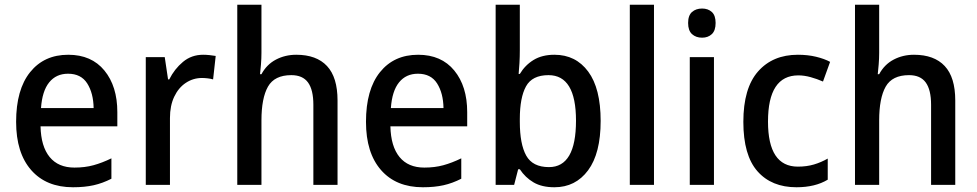

<svg xmlns="http://www.w3.org/2000/svg" viewBox="-20 -780 4122 810"><path d="M268 -549Q366 -549 420.5 -482.5Q475 -416 475 -307V-247H151Q153 -162 189.5 -117.5Q226 -73 294 -73Q338 -73 374.5 -83Q411 -93 450 -112V-26Q413 -7 375 1.5Q337 10 288 10Q175 10 111.5 -62.5Q48 -135 48 -266Q48 -402 107 -475.5Q166 -549 268 -549ZM267 -469Q217 -469 187.5 -432.5Q158 -396 153 -324H375Q374 -387 348 -428Q322 -469 267 -469Z M837 -549Q850 -549 864 -547.5Q878 -546 890 -544L879 -445Q869 -448 856 -449.5Q843 -451 832 -451Q795 -451 764 -430.5Q733 -410 715 -372Q697 -334 697 -282V0H595V-539H675L689 -445H694Q716 -489 752 -519Q788 -549 837 -549Z M1083 -557Q1083 -533 1081 -508.5Q1079 -484 1077 -467H1083Q1105 -508 1144 -528.5Q1183 -549 1230 -549Q1315 -549 1359.5 -501.5Q1404 -454 1404 -356V0H1302V-338Q1302 -401 1279.5 -432Q1257 -463 1209 -463Q1138 -463 1110.5 -414.5Q1083 -366 1083 -272V0H981V-760H1083Z M1744 -549Q1842 -549 1896.5 -482.5Q1951 -416 1951 -307V-247H1627Q1629 -162 1665.5 -117.5Q1702 -73 1770 -73Q1814 -73 1850.5 -83Q1887 -93 1926 -112V-26Q1889 -7 1851 1.5Q1813 10 1764 10Q1651 10 1587.5 -62.5Q1524 -135 1524 -266Q1524 -402 1583 -475.5Q1642 -549 1744 -549ZM1743 -469Q1693 -469 1663.5 -432.5Q1634 -396 1629 -324H1851Q1850 -387 1824 -428Q1798 -469 1743 -469Z M2173 -568Q2173 -541 2171.5 -514Q2170 -487 2168 -468H2173Q2195 -505 2231 -527Q2267 -549 2319 -549Q2409 -549 2461.5 -478Q2514 -407 2514 -270Q2514 -133 2461 -61.5Q2408 10 2319 10Q2266 10 2231 -10.5Q2196 -31 2173 -66H2166L2149 0H2071V-760H2173ZM2294 -463Q2225 -463 2199 -415.5Q2173 -368 2173 -278V-266Q2173 -172 2200 -123.5Q2227 -75 2296 -75Q2410 -75 2410 -271Q2410 -463 2294 -463Z M2739 0H2637V-760H2739Z M2942 -744Q2967 -744 2983 -729.5Q2999 -715 2999 -683Q2999 -651 2983 -636Q2967 -621 2942 -621Q2916 -621 2899.5 -636Q2883 -651 2883 -683Q2883 -715 2899.5 -729.5Q2916 -744 2942 -744ZM2992 -539V0H2890V-539Z M3340 10Q3235 10 3175.5 -57.5Q3116 -125 3116 -266Q3116 -408 3178 -478.5Q3240 -549 3346 -549Q3388 -549 3423 -540.5Q3458 -532 3482 -519L3452 -436Q3427 -447 3400 -454.5Q3373 -462 3348 -462Q3220 -462 3220 -267Q3220 -77 3346 -77Q3383 -77 3413.5 -86Q3444 -95 3472 -111V-22Q3419 10 3340 10Z M3689 -557Q3689 -533 3687 -508.5Q3685 -484 3683 -467H3689Q3711 -508 3750 -528.5Q3789 -549 3836 -549Q3921 -549 3965.5 -501.5Q4010 -454 4010 -356V0H3908V-338Q3908 -401 3885.5 -432Q3863 -463 3815 -463Q3744 -463 3716.5 -414.5Q3689 -366 3689 -272V0H3587V-760H3689Z"/></svg>

Font: Noto Sans Gurmukhi UI SemiCondensed Medium
Style: Regular
Weight: 500
Width: 4
Designer: Jelle Bosma - Monotype Design Team
Foundry: Monotype Imaging Inc.
Version: Version 2.004; ttfautohint (v1.8.4.7-5d5b)